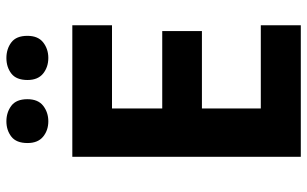

<svg xmlns="http://www.w3.org/2000/svg" viewBox="-200 -760 960 600"><g transform="rotate(-90 280.0 -460.0)"><path d="M501 0H90V-714H501V-590H241V-433H483V-309H241V-125H501ZM133 -854Q133 -889 153 -904.5Q173 -920 200.9 -920Q228.8 -920 249.4 -904.6Q270 -889.2 270 -854.4Q270 -821 249.4 -805Q228.8 -789 200.9 -789Q173 -789 153 -805.2Q133 -821.5 133 -854ZM330 -854Q330 -889 350.1 -904.5Q370.3 -920 398.6 -920Q427 -920 447.5 -904.6Q468 -889.2 468 -854.4Q468 -821 447.4 -805Q426.9 -789 399 -789Q370.5 -789 350.2 -805.2Q330 -821.5 330 -854Z"/></g></svg>

Font: Noto Sans Gurmukhi
Style: Regular
Weight: 400
Designer: Jelle Bosma - Monotype Design Team
Foundry: Monotype Imaging Inc.
Version: Version 2.003